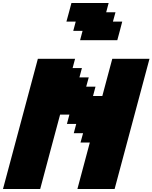

<svg xmlns="http://www.w3.org/2000/svg" viewBox="-20 -1270 1024 1290"><path d="M500 0H750Q789.1 -146 867.2 -437.5Q945.3 -729 984.4 -875H734.4Q723.1 -833 700.9 -750Q678.7 -667 667.5 -625H605L621.6 -687.5H559.1L576.2 -750H513.7L530.3 -812.5H467.8L484.4 -875H234.4Q195.3 -729 117.2 -437.5Q39.1 -146 0 0H250Q272 -83 316.7 -250Q361.3 -417 383.8 -500H446.3L429.7 -437.5H492.2L475.6 -375H538.1L521 -312.5H583.5ZM518.1 -1000H768.1Q773.9 -1020.5 784.9 -1062.3Q795.9 -1104 801.3 -1125H738.8L755.9 -1187.5H693.4L710 -1250H460Q454.6 -1229 443.4 -1187.5Q432.1 -1146 426.3 -1125H488.8L472.2 -1062.5H534.7Z"/></svg>

Font: Faithful 32x
Style: BoldOblique
Weight: 400
Foundry: Faithful Resource Pack
Version: Version 1.0; January 27, 2023